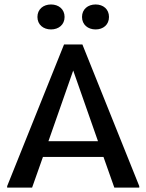

<svg xmlns="http://www.w3.org/2000/svg" viewBox="-20 -852 665 872"><path d="M150 -775C150 -740 176.7 -718.3 211.7 -718.3C246.7 -718.3 273.3 -740 273.3 -775C273.3 -810 246.7 -831.7 211.7 -831.7C176.7 -831.7 150 -810 150 -775ZM352.5 -775C352.5 -740 379.2 -718.3 414.2 -718.3C449.2 -718.3 475 -740 475 -775C475 -810 449.2 -831.7 414.2 -831.7C379.2 -831.7 352.5 -810 352.5 -775ZM612.5 0V-6.7L354.2 -650H270.8L12.5 -6.7V0H125.8L175 -139.2H450L499.2 0ZM425 -210.8H200L312.5 -531.7Z"/></svg>

Font: Boon Medium
Style: Regular
Weight: 500
Designer: Sungsit Sawaiwan
Foundry: FontUni
Version: Version 2.0